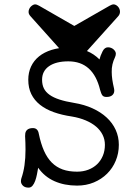

<svg xmlns="http://www.w3.org/2000/svg" viewBox="-20 -836 642 882"><path d="M522 -760.3 379.4 -601.6Q411.6 -588.4 437 -563Q440.4 -578.6 451.2 -600.1Q460.4 -618.7 476.1 -618.7Q483.9 -618.7 490.5 -616Q497.1 -613.3 502 -608.9Q506.8 -604.5 509.5 -599.4Q512.2 -594.2 512.2 -589.4Q512.2 -581.1 507.8 -571.8Q500.5 -557.1 496.6 -540.3Q492.7 -523.4 493.2 -504.9Q493.2 -489.7 495.8 -470.9Q498.5 -452.1 503.9 -429.2Q504.4 -426.8 504.6 -424.3Q504.9 -421.9 504.9 -419.4Q504.9 -406.7 495.8 -398.7Q486.8 -390.6 469.2 -390.6Q461.9 -390.6 457.3 -392.6Q452.6 -394.5 449.7 -398.7Q446.8 -402.8 444.6 -408.7Q442.4 -414.6 439.9 -422.9Q408.2 -554.2 293.9 -554.2Q237.3 -554.2 205.3 -532Q173.3 -509.8 173.3 -469.7Q173.3 -446.8 181.6 -429.9Q189.9 -413.1 207.8 -400.4Q225.6 -387.7 253.4 -378.7Q281.2 -369.6 320.3 -363.3Q367.7 -355.5 405.5 -338.1Q443.4 -320.8 470.2 -295.9Q497.1 -271 511.5 -239.3Q525.9 -207.5 525.9 -170.9Q525.9 -131.8 511.7 -97.7Q497.6 -63.5 471.9 -38.1Q446.3 -12.7 411.1 2Q376 16.6 334 16.6Q275.9 16.6 230.2 -3.7Q184.6 -23.9 155.3 -65.4Q152.8 -50.8 149.7 -34.7Q146.5 -18.6 141.6 -5.1Q136.7 8.3 129.4 17.1Q122.1 25.9 111.3 25.9Q94.2 25.9 85.2 16.8Q76.2 7.8 76.2 -3.4Q76.2 -10.3 78.1 -16.6Q87.9 -44.4 92.5 -76.9Q97.2 -109.4 97.2 -148.9Q97.2 -163.6 96.7 -179.7Q96.2 -195.8 95.2 -213.4H95.7V-217.3Q95.7 -231.4 104.7 -239.5Q113.8 -247.6 131.3 -247.6Q153.8 -247.6 158.2 -221.7Q167.5 -176.3 182.1 -143.3Q196.8 -110.4 218 -89.1Q239.3 -67.9 267.8 -57.6Q296.4 -47.4 334 -47.4Q362.3 -47.4 385.7 -56.4Q409.2 -65.4 426 -81.5Q442.9 -97.7 452.4 -120.4Q461.9 -143.1 461.9 -170.9Q461.9 -195.3 451.4 -216.6Q440.9 -237.8 421.4 -254.4Q401.9 -271 373.5 -283Q345.2 -294.9 310.1 -300.8Q263.7 -307.6 226.8 -320.8Q189.9 -334 163.8 -354.7Q137.7 -375.5 123.8 -403.8Q109.9 -432.1 109.9 -469.7Q109.9 -502.9 122.6 -530.3Q135.3 -557.6 159.2 -576.9Q183.1 -596.2 217.3 -606.9Q233.4 -611.8 251.5 -614.7L121.1 -760.3Q116.2 -765.6 113.8 -770.5Q111.3 -775.4 111.3 -781.2Q111.3 -788.6 114.3 -794.9Q117.2 -801.3 121.8 -805.9Q126.5 -810.5 131.6 -813.2Q136.7 -815.9 141.1 -815.9Q145.5 -815.9 149.9 -814.2Q154.3 -812.5 159.7 -809.6L321.3 -716.8L483.4 -809.6Q488.8 -812.5 493.2 -814.2Q497.6 -815.9 502 -815.9Q506.3 -815.9 511.5 -813.5Q516.6 -811 521 -806.6Q525.4 -802.2 528.3 -795.9Q531.2 -789.6 531.2 -782.2Q531.2 -770 522 -760.3Z"/></svg>

Font: Erica Type
Style: Regular
Weight: 400
Designer: Peter Wiegel
Foundry: Peter Wiegel
Version: Version 1.000 2010 initial release